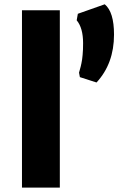

<svg xmlns="http://www.w3.org/2000/svg" viewBox="-20 -859 542 879"><path d="M80.6 0V-812H253.9V0ZM421.9 -481.4 345.7 -505.9 341.8 -526.4Q342.3 -528.8 345.5 -539.8Q348.6 -550.8 349.6 -554.9Q350.6 -559.1 352.8 -569.3Q355 -579.6 356 -587.4Q356.9 -595.2 358.2 -607.2Q359.4 -619.1 359.9 -632.6Q360.4 -646 360.4 -661.6Q360.4 -731 331.1 -766.1L336.4 -795.9L459.5 -839.4Q502 -804.2 502 -700.7Q502 -567.9 421.9 -481.4Z"/></svg>

Font: HaufeMerriweatherSans
Style: Bold
Weight: 700
Designer: Eben Sorkin
Foundry: Eben Sorkin
Version: Version 1.56